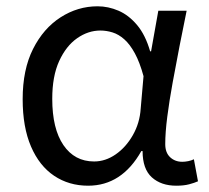

<svg xmlns="http://www.w3.org/2000/svg" viewBox="-20 -577 665 610"><path d="M260 13Q199 13 152 -18.5Q105 -50 78.5 -111.5Q52 -173 52 -262Q52 -356 85 -421.5Q118 -487 172.5 -522Q227 -557 290 -557Q324 -557 356.5 -543Q389 -529 415.5 -497.5Q442 -466 457 -414H460L483 -543H573Q562 -490 550.5 -431Q539 -372 528.5 -314.5Q518 -257 511.5 -206.5Q505 -156 505 -119Q505 -92 520.5 -77.5Q536 -63 559 -63Q568 -63 578 -65Q588 -67 596 -71L609 -1Q598 4 581 8.5Q564 13 540 13Q492 13 462.5 -13.5Q433 -40 433 -97H429Q367 13 260 13ZM279 -64Q315 -64 347.5 -86.5Q380 -109 402 -147.5Q424 -186 427 -232L436 -335Q424 -379 408.5 -407.5Q393 -436 375 -452Q357 -468 337.5 -474Q318 -480 299 -480Q260 -480 225 -455.5Q190 -431 168 -383Q146 -335 146 -263Q146 -168 181.5 -116Q217 -64 279 -64Z"/></svg>

Font: hexuoriya05
Style: Book
Weight: 400
Designer: Jelle Bosma - Monotype Design Team
Foundry: Monotype Imaging Inc.
Version: Version 2.003